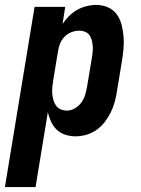

<svg xmlns="http://www.w3.org/2000/svg" viewBox="-54 -548 574 783"><path d="M-34 215 87 -520H212L201 -450Q212 -467 227.5 -482.5Q243 -498 261 -508Q279 -518 299 -523Q319 -528 338 -528Q364 -528 386.5 -518Q409 -508 422.5 -489Q436 -470 442 -446.5Q448 -423 450 -398Q452 -373 449.5 -347.5Q447 -322 443 -297L423 -177Q420 -155 414 -133Q408 -111 398 -90.5Q388 -70 373.5 -51Q359 -32 340 -18.5Q321 -5 298.5 1.5Q276 8 254 8Q233 8 212.5 1.5Q192 -5 177.5 -19Q163 -33 154.5 -51.5Q146 -70 141 -90L91 215ZM219 -97Q235 -97 251 -106Q267 -115 277.5 -129.5Q288 -144 293 -160.5Q298 -177 301 -194L321 -314Q323 -326 324 -338Q325 -350 324 -362Q323 -374 320 -385Q317 -396 310.5 -405Q304 -414 293 -418.5Q282 -423 270 -423Q254 -423 238 -417Q222 -411 210 -399Q198 -387 191.5 -371.5Q185 -356 183 -341L163 -221Q161 -207 159.5 -193.5Q158 -180 159 -167Q160 -154 163.5 -141Q167 -128 174 -118Q181 -108 193 -102.5Q205 -97 219 -97Z"/></svg>

Font: Iosevka SS04 Extrabold Oblique
Style: Regular
Weight: 800
Italic angle: -9°
Monospace: yes
Designer: Belleve Invis
Foundry: Belleve Invis
Version: Version 19.0.0; ttfautohint (v1.8.4)